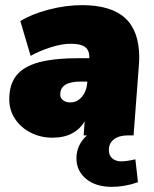

<svg xmlns="http://www.w3.org/2000/svg" viewBox="-20 -526 599 746"><path d="M403 57Q403 78 416.5 89.5Q430 101 451 101Q471 101 506 93L516 182Q465 200 414 200Q352 200 314.5 169Q277 138 277 89Q277 37 318 0H305L309 -55Q292 -25 260.5 -8Q229 9 184 9Q138 9 99.5 -10.5Q61 -30 38.5 -64Q16 -98 16 -140Q16 -198 44 -233Q72 -268 131.5 -284Q191 -300 290 -300H327Q328 -330 311 -343Q294 -356 255 -356Q221 -356 178 -342.5Q135 -329 99 -309L59 -444Q102 -471 168.5 -488.5Q235 -506 299 -506Q411 -506 466 -456Q521 -406 521 -302Q521 -290 519 -264L499 0H478Q443 0 423 15Q403 30 403 57ZM319 -204V-209H293Q214 -209 214 -159Q214 -145 225 -136.5Q236 -128 253 -128Q279 -128 297.5 -149Q316 -170 319 -204Z"/></svg>

Font: Nunito Sans Heavy Heavy
Style: Italic
Weight: 400
Italic angle: -4.541°
Designer: Vernon Adams
Foundry: Vernon Adams
Version: Version 2.002